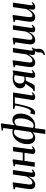

<svg xmlns="http://www.w3.org/2000/svg" viewBox="1734 -2590 1110 4618"><g transform="rotate(-90 2289.0 -281.0)"><path d="M156.5 11Q124 11 100 -1.5Q76 -14 62.8 -39Q49.5 -64 49.5 -100.5Q49.5 -115 51.8 -138.5Q54 -162 57.5 -188.5Q61 -215 64.5 -239.2Q68 -263.5 70.5 -279L99 -463L42 -486L46 -509.5L194 -534L212.5 -521.5L179 -281.5Q177 -263 173.5 -239.8Q170 -216.5 167 -193.2Q164 -170 162 -150.2Q160 -130.5 160 -119.5Q160 -97 165 -83Q170 -69 180.5 -62.8Q191 -56.5 207.5 -56.5Q233.5 -56.5 261 -77.2Q288.5 -98 313.5 -132.8Q338.5 -167.5 356.5 -209L402 -525.5H509.5L446 -84Q444 -66.5 448.2 -57Q452.5 -47.5 462.5 -47.5Q472 -47.5 484.2 -54.5Q496.5 -61.5 511 -76.5L522 -54.5Q513.5 -41.5 495.8 -26.2Q478 -11 454.2 -0.2Q430.5 10.5 402.5 10.5Q367.5 10.5 353 -7Q338.5 -24.5 339 -49Q339 -52.5 340.2 -64Q341.5 -75.5 343.8 -90.8Q346 -106 348.2 -121.5Q350.5 -137 352.5 -148.5L351 -149Q335.5 -117.5 315.5 -88.5Q295.5 -59.5 271.2 -37.2Q247 -15 218.2 -2Q189.5 11 156.5 11Z M1006.5 -80.5Q1004 -62 1009 -54.8Q1014 -47.5 1021.5 -47.5Q1030.5 -47.5 1042 -53.5Q1053.5 -59.5 1068.5 -74.5L1079.5 -52.5Q1071 -40.5 1054 -25.8Q1037 -11 1012.5 -0.2Q988 10.5 957 10.5Q938.5 10.5 923.2 3.2Q908 -4 900 -20.2Q892 -36.5 895.5 -62.5L921 -246H728L693.5 0H586L651 -463L595.5 -484.5L599.5 -508L745.5 -534L766.5 -520.5L734 -288.5H927L959 -522.5H1066Z M1375.5 254 1417.5 -50Q1404 -35 1383.2 -21.2Q1362.5 -7.5 1336.8 1.5Q1311 10.5 1283 10.5Q1230 10.5 1196.5 -14.5Q1163 -39.5 1147.2 -82.2Q1131.5 -125 1131.5 -179Q1131.5 -236 1145.5 -289Q1159.5 -342 1185.5 -387.2Q1211.5 -432.5 1247.5 -466.2Q1283.5 -500 1327.5 -518.8Q1371.5 -537.5 1421.5 -537.5Q1440.5 -537.5 1456.2 -534.2Q1472 -531 1487.5 -524.5L1520.5 -755.5L1454 -773L1459 -795.5L1610 -816.5L1631.5 -804L1585 -478.5Q1607 -504 1639 -520.8Q1671 -537.5 1710.5 -537.5Q1761 -537.5 1795.8 -514Q1830.5 -490.5 1848.2 -447.5Q1866 -404.5 1866 -346Q1866 -292 1852.5 -239.8Q1839 -187.5 1813.8 -142.5Q1788.5 -97.5 1752.8 -63.2Q1717 -29 1672.2 -9.5Q1627.5 10 1575.5 10Q1560 10 1544.8 6.8Q1529.5 3.5 1516 -1L1481 254ZM1424.5 -98.5 1480.5 -477.5Q1469 -489.5 1454.2 -495.5Q1439.5 -501.5 1421.5 -501.5Q1381 -501.5 1348.5 -473.2Q1316 -445 1293 -397.8Q1270 -350.5 1257.8 -293.8Q1245.5 -237 1245.5 -180Q1245.5 -135 1254.2 -103.8Q1263 -72.5 1279.8 -56.5Q1296.5 -40.5 1319.5 -40.5Q1351 -40.5 1379 -59.2Q1407 -78 1424.5 -98.5ZM1578 -431.5 1522 -46Q1533 -36 1546.2 -31Q1559.5 -26 1576 -26Q1608.5 -26 1635.8 -45.5Q1663 -65 1684.2 -98.2Q1705.5 -131.5 1720.2 -173Q1735 -214.5 1743 -259Q1751 -303.5 1751 -345Q1751 -413 1732.2 -449.8Q1713.5 -486.5 1677.5 -486.5Q1648 -486.5 1622.8 -471.2Q1597.5 -456 1578 -431.5Z M2304.5 -80.5Q2301.5 -61.5 2307.2 -54.5Q2313 -47.5 2320 -47.5Q2329 -47.5 2341 -53.5Q2353 -59.5 2368 -74.5L2379.5 -52.5Q2369.5 -39.5 2351.5 -24.8Q2333.5 -10 2309 0.2Q2284.5 10.5 2255 10.5Q2222.5 10.5 2204.8 -7.8Q2187 -26 2192.5 -62L2258 -479.5H2111Q2091.5 -383.5 2073.8 -305.8Q2056 -228 2037.5 -169.2Q2019 -110.5 1997.5 -72.5Q1975 -32.5 1948.5 -12.2Q1922 8 1887.5 8Q1874 8 1858.8 4Q1843.5 0 1840 -3L1871.5 -110Q1875 -108 1883.8 -105Q1892.5 -102 1902.8 -99.2Q1913 -96.5 1922 -96.5Q1939 -96.5 1953.8 -113.8Q1968.5 -131 1981 -158Q1993.5 -185 2003.5 -215.8Q2013.5 -246.5 2021 -273.5Q2030.5 -310.5 2038.5 -347.5Q2046.5 -384.5 2052.5 -416.2Q2058.5 -448 2061.5 -468.5L1975 -494.5L1980 -522.5H2374.5Z M2901.5 -77.5 2912.5 -56.5Q2904.5 -45.5 2887 -29.8Q2869.5 -14 2844 -1.8Q2818.5 10.5 2785 10.5Q2754.5 10.5 2738.2 -5.5Q2722 -21.5 2724 -47L2750 -219.5Q2739.5 -218.5 2723.8 -217.5Q2708 -216.5 2692 -215.8Q2676 -215 2664.5 -214Q2651.5 -199 2640 -177Q2628.5 -155 2617.5 -129.2Q2606.5 -103.5 2593 -78Q2574.5 -42 2556.2 -21Q2538 0 2516.5 0H2403.5L2408.5 -30L2434.5 -38Q2453 -43.5 2469.8 -62.5Q2486.5 -81.5 2503 -107Q2519.5 -132.5 2536.2 -158Q2553 -183.5 2571 -202.8Q2589 -222 2609 -228L2629 -216Q2594 -215.5 2565.8 -225Q2537.5 -234.5 2517 -252.2Q2496.5 -270 2485.2 -294.5Q2474 -319 2473.5 -349Q2473.5 -405.5 2505 -446Q2536.5 -486.5 2591.2 -508.2Q2646 -530 2715.5 -530Q2735 -530 2755.8 -528.2Q2776.5 -526.5 2797 -523.8Q2817.5 -521 2835.5 -517L2905.5 -532.5L2836 -76Q2833.5 -60 2839.5 -54Q2845.5 -48 2852.5 -48Q2863 -48 2875.2 -55.5Q2887.5 -63 2901.5 -77.5ZM2754 -252 2790.5 -481.5Q2784.5 -485 2772.2 -488.5Q2760 -492 2745 -494.2Q2730 -496.5 2714.5 -496.5Q2683.5 -496.5 2654.8 -482Q2626 -467.5 2607.8 -435Q2589.5 -402.5 2589.5 -348Q2589.5 -304.5 2615.8 -275.8Q2642 -247 2693.5 -247Q2705 -247 2716.8 -247.8Q2728.5 -248.5 2738.5 -249.8Q2748.5 -251 2754 -252Z M3280 246 3272 217Q3294 207.5 3307.2 196.8Q3320.5 186 3328 169.5Q3337.5 151 3336.8 125Q3336 99 3340 73.5Q3342.5 44.5 3358.5 24.5Q3374.5 4.5 3386 -10.5L3449.5 -46.5Q3433.5 -26.5 3427.5 -3.5Q3421.5 19.5 3422 42Q3422 55.5 3423.8 71.8Q3425.5 88 3425.5 103Q3425 135 3413.8 162Q3402.5 189 3375.5 209Q3357 223 3334.2 232.2Q3311.5 241.5 3280 246ZM3092 11Q3059.5 11 3035.5 -1.5Q3011.5 -14 2998.2 -39Q2985 -64 2985 -100.5Q2985 -115 2987.2 -138.5Q2989.5 -162 2993 -188.5Q2996.5 -215 3000 -239.2Q3003.5 -263.5 3006 -279L3034.5 -463L2977.5 -486L2981.5 -509.5L3129.5 -534L3148 -521.5L3114.5 -281.5Q3112.5 -263 3109 -239.8Q3105.5 -216.5 3102.5 -193.2Q3099.5 -170 3097.5 -150.2Q3095.5 -130.5 3095.5 -119.5Q3095.5 -97 3100.5 -83Q3105.5 -69 3116 -62.8Q3126.5 -56.5 3143 -56.5Q3169 -56.5 3196.5 -77.2Q3224 -98 3249 -132.8Q3274 -167.5 3292 -209L3337.5 -525.5H3445L3381.5 -84Q3379.5 -66.5 3383.8 -57Q3388 -47.5 3398 -47.5Q3407.5 -47.5 3419.8 -54.5Q3432 -61.5 3446.5 -76.5L3457.5 -54.5Q3449 -41.5 3431.2 -26.2Q3413.5 -11 3389.8 -0.2Q3366 10.5 3338 10.5Q3303 10.5 3288.5 -7Q3274 -24.5 3274.5 -49Q3274.5 -52.5 3275.8 -64Q3277 -75.5 3279.2 -90.8Q3281.5 -106 3283.8 -121.5Q3286 -137 3288 -148.5L3286.5 -149Q3271 -117.5 3251 -88.5Q3231 -59.5 3206.8 -37.2Q3182.5 -15 3153.8 -2Q3125 11 3092 11Z M3638 11Q3605.5 11 3581.5 -1.5Q3557.5 -14 3544.2 -39Q3531 -64 3531 -100.5Q3531 -115 3533.2 -138.5Q3535.5 -162 3539 -188.5Q3542.5 -215 3546 -239.2Q3549.5 -263.5 3552 -279L3580.5 -463L3523.5 -486L3527.5 -509.5L3675.5 -534L3694 -521.5L3660.5 -281.5Q3658.5 -263 3655 -239.8Q3651.5 -216.5 3648.5 -193.2Q3645.5 -170 3643.5 -150.2Q3641.5 -130.5 3641.5 -119.5Q3641.5 -97 3646.5 -83Q3651.5 -69 3662 -62.8Q3672.5 -56.5 3689 -56.5Q3715 -56.5 3742.5 -77.2Q3770 -98 3795 -132.8Q3820 -167.5 3838 -209L3883.5 -525.5H3991L3927.5 -84Q3925.5 -66.5 3929.8 -57Q3934 -47.5 3944 -47.5Q3953.5 -47.5 3965.8 -54.5Q3978 -61.5 3992.5 -76.5L4003.5 -54.5Q3995 -41.5 3977.2 -26.2Q3959.5 -11 3935.8 -0.2Q3912 10.5 3884 10.5Q3849 10.5 3834.5 -7Q3820 -24.5 3820.5 -49Q3820.5 -52.5 3821.8 -64Q3823 -75.5 3825.2 -90.8Q3827.5 -106 3829.8 -121.5Q3832 -137 3834 -148.5L3832.5 -149Q3817 -117.5 3797 -88.5Q3777 -59.5 3752.8 -37.2Q3728.5 -15 3699.8 -2Q3671 11 3638 11Z M4182 11Q4149.5 11 4125.5 -1.5Q4101.5 -14 4088.2 -39Q4075 -64 4075 -100.5Q4075 -115 4077.2 -138.5Q4079.5 -162 4083 -188.5Q4086.5 -215 4090 -239.2Q4093.5 -263.5 4096 -279L4124.5 -463L4067.5 -486L4071.5 -509.5L4219.5 -534L4238 -521.5L4204.5 -281.5Q4202.5 -263 4199 -239.8Q4195.5 -216.5 4192.5 -193.2Q4189.5 -170 4187.5 -150.2Q4185.5 -130.5 4185.5 -119.5Q4185.5 -97 4190.5 -83Q4195.5 -69 4206 -62.8Q4216.5 -56.5 4233 -56.5Q4259 -56.5 4286.5 -77.2Q4314 -98 4339 -132.8Q4364 -167.5 4382 -209L4427.5 -525.5H4535L4471.5 -84Q4469.5 -66.5 4473.8 -57Q4478 -47.5 4488 -47.5Q4497.5 -47.5 4509.8 -54.5Q4522 -61.5 4536.5 -76.5L4547.5 -54.5Q4539 -41.5 4521.2 -26.2Q4503.5 -11 4479.8 -0.2Q4456 10.5 4428 10.5Q4393 10.5 4378.5 -7Q4364 -24.5 4364.5 -49Q4364.5 -52.5 4365.8 -64Q4367 -75.5 4369.2 -90.8Q4371.5 -106 4373.8 -121.5Q4376 -137 4378 -148.5L4376.5 -149Q4361 -117.5 4341 -88.5Q4321 -59.5 4296.8 -37.2Q4272.5 -15 4243.8 -2Q4215 11 4182 11Z"/></g></svg>

Font: Merriweather 96pt Medium
Style: Italic
Weight: 500
Italic angle: -7.8°
Version: Version 2.101